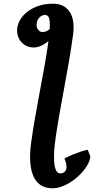

<svg xmlns="http://www.w3.org/2000/svg" viewBox="-20 -762 502 1026"><path d="M207 -590.8Q218.3 -590.8 228 -595.2Q237.8 -599.6 245.6 -606.4Q248 -644 242.9 -663.1Q237.8 -682.1 220.7 -682.1Q211.4 -682.1 203.6 -678.2Q195.8 -674.3 190.2 -668Q184.6 -661.6 180.9 -653.8Q177.2 -646 176.3 -638.7Q173.3 -617.2 183.1 -604Q192.9 -590.8 207 -590.8ZM72.3 -613.8Q75.2 -634.8 88.6 -657.5Q102.1 -680.2 126 -699Q149.9 -717.8 184.3 -730Q218.8 -742.2 263.7 -742.2Q298.8 -742.2 321.5 -728.3Q344.2 -714.4 356.7 -691.4Q369.1 -668.5 372.1 -638.9Q375 -609.4 370.6 -578.1Q360.8 -505.4 348.4 -433.1Q335.9 -360.8 323 -291.3Q310.1 -221.7 298.3 -155.8Q286.6 -89.8 277.8 -29.8Q269.5 27.3 268.8 64.9Q268.1 102.5 272.2 124.5Q276.4 146.5 284.2 155.5Q292 164.6 301.8 164.6Q314.5 164.6 322.5 158.7Q330.6 152.8 333.7 142.3Q336.9 131.8 334.7 117.7Q332.5 103.5 324.7 86.9Q323.7 85 337.2 78.1Q350.6 71.3 370.1 63.5Q389.6 55.7 411.4 48.3Q433.1 41 448.7 38.1L462.4 72.3Q462.4 87.9 454.1 106.4Q445.8 125 431.2 144Q416.5 163.1 396.7 181.2Q377 199.2 354.5 213.1Q332 227.1 307.9 235.6Q283.7 244.1 260.7 244.1Q188 244.1 159.2 180.9Q130.4 117.7 146.5 -0.5Q156.2 -71.3 168.5 -139.9Q180.7 -208.5 193.1 -274.9Q205.6 -341.3 217.3 -406Q229 -470.7 237.8 -534.2Q238.8 -539.1 238.8 -542Q218.3 -525.4 198.2 -516.8Q178.2 -508.3 161.1 -508.3Q137.2 -508.3 119.4 -517.6Q101.6 -526.9 90.1 -542Q78.6 -557.1 74.2 -575.9Q69.8 -594.7 72.3 -613.8Z"/></svg>

Font: Gentium Book Basic
Style: Bold Italic
Weight: 700
Italic angle: -8°
Designer: J. Victor Gaultney and Annie Olsen
Foundry: SIL International
Version: Version 1.102; 2013; Maintenance release